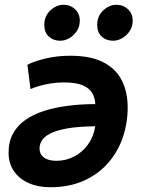

<svg xmlns="http://www.w3.org/2000/svg" viewBox="-20 -774 600 806"><path d="M191 12Q140 12 100.5 -5.5Q61 -23 38.5 -55.5Q16 -88 16 -133Q16 -179 34.5 -213Q53 -247 86.5 -270.5Q120 -294 165.5 -308.5Q211 -323 265.5 -330Q320 -337 380 -337Q379 -363 367 -383.5Q355 -404 327 -416Q299 -428 248 -428Q219 -428 191.5 -423.5Q164 -419 142.5 -412.5Q121 -406 108 -400L95 -502Q121 -516 169.5 -528Q218 -540 275 -540Q361 -540 414 -512.5Q467 -485 491.5 -436Q516 -387 516 -323Q516 -257 495.5 -197Q475 -137 434 -90Q393 -43 332 -15.5Q271 12 191 12ZM217 -99Q257 -99 291.5 -117Q326 -135 349.5 -167.5Q373 -200 380 -244Q306 -243 260 -234.5Q214 -226 189 -212.5Q164 -199 155 -183Q146 -167 146 -152Q146 -134 154.5 -122.5Q163 -111 179 -105Q195 -99 217 -99ZM233 -603Q204 -603 185 -620.5Q166 -638 166 -669Q166 -707 191.5 -730.5Q217 -754 247 -754Q275 -754 295 -735.5Q315 -717 315 -687Q315 -662 302 -643Q289 -624 270.5 -613.5Q252 -603 233 -603ZM455 -603Q426 -603 407 -620.5Q388 -638 388 -669Q388 -707 413.5 -730.5Q439 -754 469 -754Q497 -754 517 -735.5Q537 -717 537 -687Q537 -662 524 -643Q511 -624 492.5 -613.5Q474 -603 455 -603Z"/></svg>

Font: Ubuntu Sans Mono
Style: Italic
Weight: 400
Italic angle: -13.5°
Monospace: yes
Designer: Dalton Maag Ltd
Foundry: Dalton Maag Ltd
Version: Version 1.006